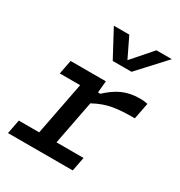

<svg xmlns="http://www.w3.org/2000/svg" viewBox="-188 -938 997 1066"><g transform="rotate(30 310.0 -405.0)"><path d="M347 -520.5H121L103.5 -430.5H234L168 -90H37.5L20 0H435L452.5 -90H279L333.5 -371.5C415.5 -416.5 480 -423 589 -423L609.5 -527.5C594.5 -531 579 -532.5 560 -532.5C472 -532.5 416.5 -502 354.5 -445H340ZM231 -810H330L392 -682L504 -810H602.5L444 -637.5H323.5Z"/></g></svg>

Font: Monaspace Neon Medium
Style: Italic
Weight: 500
Italic angle: -11°
Designer: Riley Cran & the Lettermatic Team
Foundry: Lettermatic
Version: Version 1.200 (Monaspace Neon)